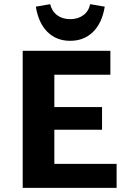

<svg xmlns="http://www.w3.org/2000/svg" viewBox="-20 -902 625 922"><path d="M540 0H89V-658H510V-543H241V-115H540ZM137 -279V-388H470V-279ZM317 -706Q251 -706 208 -748.5Q165 -791 152 -870L221 -882Q229 -848 254.5 -829Q280 -810 317 -810Q354 -810 380 -829Q406 -848 413 -882L483 -870Q470 -791 426.5 -748.5Q383 -706 317 -706Z"/></svg>

Font: Ysabeau Infant ExtraBold
Style: Regular
Weight: 800
Designer: Christian Thalmann (Catharsis Fonts)
Version: Version 2.001;gftools[0.9.30]; featfreeze: ss01,ss02,lnum